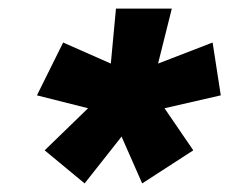

<svg xmlns="http://www.w3.org/2000/svg" viewBox="-20 -688 534 447"><path d="M263 -370 177 -261 84 -338 185 -436 66 -466 127 -589 238 -540 250 -668H380L348 -540L475 -589L494 -466L363 -436L430 -338L311 -261Z"/></svg>

Font: Celebes Black
Style: Italic
Weight: 900
Italic angle: -10°
Designer: Anugrah Pasau
Foundry: Lafontype
Version: Version 1.000; ttfautohint (v1.8.4)